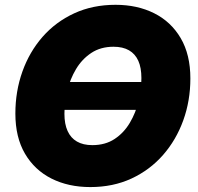

<svg xmlns="http://www.w3.org/2000/svg" viewBox="-20 -757 813 787"><path d="M644 -420.9 625.5 -306.6H180.2L198.7 -420.9ZM350.1 9.8Q260.3 9.8 190.9 -25.1Q121.6 -60.1 82.3 -127.2Q43 -194.3 43 -291.5Q43 -382.8 71.8 -463.6Q100.6 -544.4 154.5 -606Q208.5 -667.5 284.2 -702.4Q359.9 -737.3 453.6 -737.3Q543 -737.3 612.1 -702.6Q681.2 -668 720.7 -600.6Q760.3 -533.2 760.3 -435.5Q760.3 -344.2 731.2 -263.7Q702.1 -183.1 648.2 -121.6Q594.2 -60.1 518.8 -25.1Q443.4 9.8 350.1 9.8ZM358.4 -162.1Q411.6 -162.1 449.7 -187.3Q487.8 -212.4 512.2 -253.7Q536.6 -294.9 548.1 -343Q559.6 -391.1 559.6 -437Q559.6 -479.5 546.9 -507.8Q534.2 -536.1 508.8 -550.8Q483.4 -565.4 445.3 -565.4Q392.6 -565.4 354.2 -540Q315.9 -514.6 291.5 -473.6Q267.1 -432.6 255.6 -384.5Q244.1 -336.4 244.1 -290.5Q244.1 -248.5 257.1 -220Q270 -191.4 295.4 -176.8Q320.8 -162.1 358.4 -162.1Z"/></svg>

Font: Inter 16pt Black
Style: Italic
Weight: 900
Italic angle: -9.3988°
Version: Version 4.001;git-66647c0bb